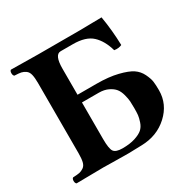

<svg xmlns="http://www.w3.org/2000/svg" viewBox="-145 -797 955 949"><g transform="rotate(-30 332.5 -322.5)"><path d="M314.9 -34.2Q356.9 -34.2 386.5 -43.7Q416 -53.2 430.9 -66.2Q445.8 -79.1 453.4 -101.6Q460.9 -124 462.4 -138.4Q463.9 -152.8 463.9 -178.2Q463.9 -201.2 462.9 -216.6Q461.9 -231.9 455.6 -255.9Q449.2 -279.8 437.5 -294.4Q425.8 -309.1 403.3 -320.1Q380.9 -331.1 349.1 -331.1H253.9V-122.1Q253.9 -66.9 265.4 -50.5Q276.9 -34.2 314.9 -34.2ZM358.9 -603H289.1Q253.9 -603 253.9 -523.9V-375H361.8Q431.6 -375 481.9 -362.5Q532.2 -350.1 557.1 -333.5Q582 -316.9 595.5 -289.1Q608.9 -261.2 611.3 -242.2Q613.8 -223.1 613.8 -192.9Q613.8 -113.8 553 -57.9Q492.2 -2 402.8 0L327.1 2Q281.2 2 240.7 1Q200.2 0 185.1 0L30.8 2Q23.9 -2.9 23.9 -15.4Q23.9 -27.8 30.8 -32.2Q55.7 -33.2 67.9 -35.6Q80.1 -38.1 92.5 -46.6Q105 -55.2 109.4 -73.5Q113.8 -91.8 113.8 -122.1V-522.9Q113.8 -552.7 109.4 -571.3Q105 -589.8 92.5 -598.4Q80.1 -606.9 68.1 -609.4Q56.2 -611.8 30.8 -612.8Q23.9 -617.7 23.9 -630.4Q23.9 -643.1 30.8 -647Q146 -645 185.1 -645H428.2L547.9 -647Q562 -564 564 -480Q545.9 -471.2 521 -475.1Q503.9 -536.1 468 -569.6Q432.1 -603 358.9 -603Z"/></g></svg>

Font: Linux Libertine
Style: Bold
Weight: 700
Designer: Philipp H. Poll
Foundry: Philipp H. Poll
Version: Version 5.0.3